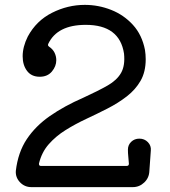

<svg xmlns="http://www.w3.org/2000/svg" viewBox="-20 -753 699 788"><path d="M552 -184Q573 -184 587 -169.5Q601 -155 599 -135L593 -51Q592 -23 572 -4Q552 15 525 15H109Q81 15 62 -5Q43 -25 45 -52Q54 -128 90 -182Q126 -236 185 -277Q244 -318 322 -352Q383 -380 421.5 -402Q460 -424 477 -454Q494 -484 489 -533Q471 -651 332 -651Q215 -651 178 -573Q177 -571 177 -569Q177 -564 182 -561Q197 -551 204 -536.5Q211 -522 211 -506Q211 -481 193 -459.5Q175 -438 143 -438Q109 -438 91 -462Q73 -486 73 -522Q73 -561 94 -603Q129 -668 193.5 -700.5Q258 -733 328 -733Q384 -733 436 -712.5Q488 -692 525.5 -651Q563 -610 575 -548Q578 -529 578 -510Q578 -458 557 -421.5Q536 -385 500.5 -357.5Q465 -330 422 -308Q379 -286 334 -265Q289 -244 249 -219Q209 -194 180 -161Q151 -128 140 -82V-80Q140 -72 148 -72H500Q509 -72 509 -81Q508 -96 506.5 -110.5Q505 -125 505 -139Q505 -158 518.5 -171Q532 -184 552 -184Z"/></svg>

Font: Kiwi Maru Medium
Style: Regular
Weight: 500
Designer: Hiroki-Chan
Version: Version 1.100